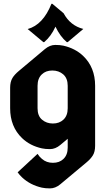

<svg xmlns="http://www.w3.org/2000/svg" viewBox="-20 -787 562 1026"><path d="M254.9 -766.6H259.8L319.8 -716.3Q355.5 -649.9 425.3 -632.3L341.8 -562H336.9Q301.8 -591.3 276.4 -644.5Q252.9 -592.8 216.3 -562H211.4L127.9 -631.8Q210 -654.3 254.9 -766.6ZM247.1 9.8Q221.7 9.8 204.1 5.9Q140.1 -8.3 98.1 -48.8Q34.2 -109.9 34.2 -208.5V-318.4Q34.2 -349.6 46.4 -370.1Q57.1 -388.2 81.1 -408.2L220.2 -524.9Q246.6 -546.9 275.4 -546.9Q300.8 -546.9 318.4 -543Q382.3 -528.3 424.3 -488.3Q488.3 -427.2 488.3 -328.6V-8.3Q488.3 23.9 476.1 43.5Q464.4 62.5 441.4 81.5L302.2 197.8Q275.9 219.7 247.1 219.7Q221.7 219.7 204.1 215.8Q141.6 201.7 98.1 161.1Q84.5 148.4 74.2 133.8L180.7 35.2Q189.9 50.3 204.6 62.5Q228.5 83 262.7 83Q297.9 83 318.8 62.5Q341.8 41 341.8 1.5V-45.4L302.2 -12.2Q275.9 9.8 247.1 9.8ZM318.8 -147.5Q341.8 -168.9 341.8 -208.5V-328.6Q341.8 -368.7 317.9 -389.6Q293.9 -410.2 259.8 -410.2Q224.6 -410.2 203.6 -389.6Q180.7 -368.2 180.7 -328.6V-208.5Q180.7 -167.5 204.6 -147.5Q228.5 -127 262.7 -127Q296.9 -127 318.8 -147.5Z"/></svg>

Font: Gothica
Style: Bold
Weight: 700
Designer: Wojciech Kalinowski "wmk69" (wmk69@o2.pl)
Foundry: Wojciech Kalinowski "wmk69" (wmk69@o2.pl)
Version: Version 2.1.0; 2021-05-14